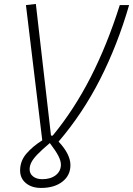

<svg xmlns="http://www.w3.org/2000/svg" viewBox="-20 -719 669 965"><path d="M186.5 225.6Q139.2 225.6 110.1 201.4Q81.1 177.2 81.1 137.7Q81.1 90.3 112.3 53.7Q143.6 17.1 192.4 -13.7L110.4 -693.4L160.2 -699.2L236.3 -37.6H245.1Q352.5 -168 435.8 -331.1Q519 -494.1 582 -693.4H628.9Q570.8 -493.2 483.2 -320.8Q395.5 -148.4 274.4 -7.3Q334 56.2 334 110.8Q334 162.6 293.5 194.1Q252.9 225.6 186.5 225.6ZM128.9 131.8Q128.9 154.3 146.5 168Q164.1 181.6 192.4 181.6Q234.4 181.6 260.3 161.4Q286.1 141.1 286.1 108.4Q286.1 89.8 273.7 65.2Q261.2 40.5 230.5 0Q189.9 34.2 168 57.1Q146 80.1 137.5 97.4Q128.9 114.7 128.9 131.8Z"/></svg>

Font: CaskaydiaCove NF ExtraLight
Style: Italic
Weight: 200
Italic angle: -10°
Designer: Aaron Bell
Foundry: Saja Typeworks
Version: Version 2111.001; VTT 6.35;Nerd Fonts 3.2.1